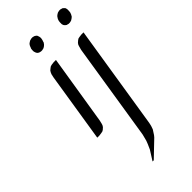

<svg xmlns="http://www.w3.org/2000/svg" viewBox="-268 -619 940 940"><g transform="rotate(-45 201.5 -149.0)"><path d="M170.9 273.9 203.1 223.1 214.8 196.8 221.2 180.2 230 146 310.1 -359.9 314.9 -377.9 317.9 -387.2 323.2 -395 332 -402.8 339.8 -408.2 349.1 -410.2 363.8 -412.1H378.9L293 128.9L289.1 146L283.2 163.1L269 185.1L267.1 188L259.8 196.8L179.2 273.9ZM332 -515.1V-519V-527.8L333 -537.1L335.9 -545.9L337.9 -549.8L344.2 -559.1L350.1 -564L357.9 -568.8L360.8 -569.8L370.1 -571.8H377.9L384.8 -569.8L389.2 -568.8L395 -564L399.9 -559.1L402.8 -549.8V-545.9V-537.1L401.9 -527.8L398.9 -519L397 -515.1L392.1 -506.8L384.8 -501L377 -496.1L374 -495.1L365.2 -493.2H356.9L350.1 -495.1L346.2 -496.1L339.8 -501L335 -506.8ZM62 0 119.1 -359.9 123 -377.9 127 -387.2 131.8 -395 141.1 -402.8 148.9 -408.2 157.2 -410.2 171.9 -412.1H188L129.9 -50.8L126 -34.2L123 -24.9L118.2 -17.1L107.9 -7.8L101.1 -3.9L91.8 -2L77.1 0ZM140.1 -519V-527.8L141.1 -537.1L145 -545.9L146 -549.8L151.9 -559.1L158.2 -564L166 -568.8L169.9 -569.8L178.2 -571.8H186L193.8 -569.8L196.8 -568.8L204.1 -564L208 -559.1L210.9 -549.8L211.9 -545.9V-537.1L210 -527.8L207 -519L206.1 -515.1L200.2 -506.8L193.8 -501L186 -496.1L182.1 -495.1L173.8 -493.2H166L158.2 -495.1L154.8 -496.1L147.9 -501L144 -506.8L141.1 -515.1Z"/></g></svg>

Font: Petahja
Style: Italic
Weight: 400
Designer: T. Christopher White
Version: Version 1.1